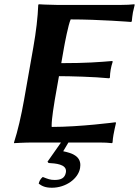

<svg xmlns="http://www.w3.org/2000/svg" viewBox="-20 -668 651 900"><path d="M207.6 96C241.2 97.9 289.4 101.9 289.4 133.7C289.4 135.7 289.3 137.8 288.9 140C284.1 167 265.9 175.5 235.9 175.5C215.9 175.5 205.6 171.5 180.4 161.5C168.7 171 163.3 183 161.5 193C176.9 204 191.5 212 223.5 212C288.3 212 346.4 170.3 355.3 120.1C356.2 115 356.6 110.3 356.6 105.9C356.6 62.7 316.1 49.3 276.3 41L300.7 0H445.6C466.6 0 489.4 1 505 3L507.6 0C508.4 -13.2 510.1 -26 511.9 -36C513.7 -46 521.2 -83 523.6 -91L522.3 -95C522.3 -95 356.4 -73 222.4 -73C222.2 -75.1 222.1 -77.7 222.1 -80.7C222.1 -111.6 234.1 -184.5 236.8 -200L256.4 -311C304.4 -311 423.9 -308 491.6 -301L495.2 -304C494.8 -313 497.3 -333 498.9 -342C500.5 -351 504.8 -370 508.4 -379L505.9 -382C446 -377 385.2 -372 267.2 -372L280 -445C283 -462 300.1 -553 311.3 -577C445.3 -577 595.2 -565 595.2 -565L597.9 -569C598.3 -577 601.5 -601 603.1 -610C604.5 -618 607.6 -631 611.3 -645L609.8 -648C593.5 -646 570.3 -645 549.3 -645H245.3C211.3 -645 161.8 -648 161.8 -648L159.3 -645C157.2 -588 149.3 -520 136 -445L92.8 -200C79.6 -125 63.1 -54 45.6 0L46 3C46 3 96.6 0 131.6 0H265.9L202.7 90Z"/></svg>

Font: Linux Biolinum O 
Style: Bold Italic
Weight: 700
Designer: Philipp H. Poll
Foundry: Philipp H. Poll
Version: Version 1.3.2